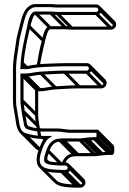

<svg xmlns="http://www.w3.org/2000/svg" viewBox="-20 -682 621 926"><path d="M454.5 -634.5C454.5 -629.3 449.6 -624.5 444 -624.5H256C246.8 -624.5 235.6 -626.5 225 -626.5H151C121.9 -626.5 113.9 -568.5 111.7 -557.9C100.2 -502.5 84.2 -443.4 79.5 -378.5L79.5 -378.2V-378C79.5 -368.1 78.6 -357.9 77.8 -348.5H102C118.6 -348.5 124.2 -351 139.2 -353.6C172.6 -359.4 215.2 -359.7 253.3 -361.5C267.2 -362.2 280.5 -362.5 293 -362.5H398C404.3 -362.5 408.5 -358.7 408.5 -352.5C408.5 -346.1 404 -341.5 398 -341.5H292C252.7 -341.5 213.9 -338.4 176.6 -336.5C145.3 -334.8 127 -327.5 102 -327.5H78.5L78.5 -198C78.5 -176.5 82.4 -161.2 84.5 -144.1C87.2 -120.3 93.6 -96.7 96.8 -74.7C99.5 -69.2 104 -64.3 108 -60.5C123.7 -55.2 144.4 -48.5 166 -48.5C175.2 -47.9 182.1 -47.5 187 -47.5L255 -47.5C276.2 -47.5 296.8 -41.5 320 -41.5H444.9C445.4 -37.6 445.5 -35.6 445.5 -31C445.5 -26.3 445 -21.1 444.9 -20.5H435C426.1 -20.5 410.8 -19.7 401.1 -18.5L384.8 -16.4C378.5 -15.3 372 -14.5 365 -14.5H285C279 -14.5 272.2 -13.6 267.6 -13.5C229.3 -12.4 212 17.2 203.8 42.8C200.1 54.6 192.5 69.8 192.5 89C192.5 98.8 197.6 103.9 205.1 106.9C226.6 116.5 251.6 115 277.6 116.5L277.8 116.5H296C301.3 116.5 306.5 122.2 306.5 127.5C306.5 132.9 301.9 137.5 295 137.5L277 137.5C226.3 134.8 171.5 137.1 171.5 89C171.5 69.5 178.8 52.1 184.1 36.3C191.1 16 200.5 -3.2 213.5 -13L231.5 -26.5H187C155.3 -26.5 125.1 -32.6 102.3 -40.2C83.2 -46.5 76.2 -65.7 72.4 -89.7C67.8 -118.2 63.4 -146.3 58.4 -175.1C57.1 -182.9 57.5 -189.6 57.5 -198V-350.5C57.5 -394.8 66.5 -432.2 71.5 -472.1C72.7 -483.1 74.7 -494.3 77.3 -505.2L91.8 -563.2C99.4 -593.8 108.6 -626.4 127.2 -638.8C135 -643.7 140.8 -647.5 151 -647.5L225 -647.5C233 -647.5 246 -645.5 256 -645.5H444C449.3 -645.5 454.5 -639.8 454.5 -634.5ZM285 0.5H365C372.9 0.5 378.5 0 387.2 -1.6L402.9 -3.6C411.6 -4.7 427 -5.5 435 -5.5H449C462.4 -5.5 460.5 -22.9 460.5 -31C460.5 -41.9 460.8 -56.6 449 -56.5H320C299.6 -56.5 278.9 -62.5 255 -62.5L187 -62.5C182.7 -62.5 175.8 -62.8 166.5 -63.5L166.3 -63.5H166C148.7 -63.5 132.2 -68.3 116.1 -73.5C115.7 -74 112.9 -77.1 111.2 -79.5C108 -101 101.9 -124.5 99.4 -145.9C97.3 -164.4 93.5 -178.4 93.5 -198L93.5 -312.5H102C130.3 -312.5 148.6 -320 177.4 -321.5C214.9 -323.4 253.5 -326.5 292 -326.5H398C412.7 -326.5 423.5 -338.5 423.5 -352.5C423.5 -366.8 412.2 -377.5 398 -377.5H293C280.2 -377.5 266.8 -377.2 252.7 -376.5C215.2 -374.7 171.6 -374.4 136.8 -368.4C120.4 -365.6 116.1 -363.5 102 -363.5H94.1C94.3 -366.6 94.1 -371.8 94.5 -377.8C98.7 -439.9 113 -497.9 126.3 -554.1C131.1 -574.7 140.8 -611.5 151 -611.5H225C233.6 -611.5 244.9 -609.5 256 -609.5H444C457.4 -609.5 469.5 -620.3 469.5 -634.5C469.5 -648.3 457.9 -660.5 444 -660.5H256C247.8 -660.5 234.8 -662.5 225 -662.5L151 -662.5C138.9 -662.5 129.2 -658.8 118.5 -651C94.1 -633.3 84.7 -596.8 77.2 -566.8L62.7 -508.8C59.8 -497.1 58 -485.5 56.6 -473.9C51.8 -435.3 42.5 -396.8 42.5 -350.5V-198C42.5 -189 42.9 -180.7 43.6 -172.9C49.2 -143.8 52.9 -116.5 57.6 -87.3C62 -59.8 72.8 -35.2 97.7 -25.9C122.3 -19.7 152.5 -11.5 187 -11.5H191.3C182.5 0.3 175.2 17.6 170 31.4C164.6 45.2 156.5 66 156.5 89C156.5 150.1 224.2 149.7 276.6 152.5H276.8L295 152.5C308.7 152.5 321.5 142.5 321.5 127.5C321.5 113.7 309.9 101.5 296 101.5H278.2C250.8 100 228.5 100.8 210.9 93.1C209.2 92.3 208.6 92.2 207.6 91.7C207.6 91.7 207.5 90.4 207.5 89C207.5 74.3 213.9 60.7 218.2 47.2C225.7 23.4 240.4 1.5 268 1.5H268.5C273.6 0.8 279.1 0.5 285 0.5ZM94.7 -27.7 165.4 43 176 32.4 105.3 -38.3ZM181.7 -13.7 192.8 -2.7 203.4 -13.3 192.3 -24.3ZM271.7 150.3 342.4 221 353 210.4 282.3 139.7ZM289.7 150.3 360.4 221 371 210.4 300.3 139.7ZM308.7 132.8 379.4 203.5 390 192.9 319.3 122.2ZM194.7 94.3 207.6 107.2 218.2 96.7 205.3 83.7ZM205.7 50.3 269.5 114.1 280.1 103.5 216.3 39.7ZM262.7 -0.7 333.4 70 344 59.4 273.3 -11.3ZM279.7 -1.7 350.4 69 361 58.4 290.3 -12.3ZM359.7 -1.7 430.4 69 441 58.4 370.3 -12.3ZM380.7 -3.7 451.4 67 462 56.4 391.3 -14.3ZM396.7 -5.7 467.4 65 478 54.4 407.3 -16.3ZM429.7 -7.7 500.4 63 511 52.4 440.3 -18.3ZM443.7 -7.7 514.4 63 525 52.4 454.3 -18.3ZM447.7 -25.7 518.4 45 529 34.4 458.3 -36.3ZM98.7 -71.7 109.7 -60.7 120.3 -71.3 109.3 -82.3ZM86.7 -139.7 157.4 -69 168 -79.6 97.3 -150.3ZM80.7 -192.7 151.4 -122 162 -132.6 91.3 -203.3ZM80.7 -314.7 151.4 -244 162 -254.6 91.3 -325.3ZM96.7 -314.7 167.4 -244 178 -254.6 107.3 -325.3ZM171.7 -323.7 242.4 -253 253 -263.6 182.3 -334.3ZM286.7 -328.7 357.4 -258 368 -268.6 297.3 -339.3ZM392.7 -328.7 463.4 -258 474 -268.6 403.3 -339.3ZM410.7 -347.2 481.4 -276.5 492 -287.1 421.3 -357.8ZM81.7 -372.7 103.5 -350.9 114.1 -361.5 92.3 -383.3ZM113.7 -550.7 184.4 -480 195 -490.6 124.3 -561.3ZM145.7 -613.7 216.4 -543 227 -553.6 156.3 -624.3ZM219.7 -613.7 290.4 -543 301 -553.6 230.3 -624.3ZM250.7 -611.7 321.4 -541 332 -551.6 261.3 -622.3ZM438.7 -611.7 509.4 -541 520 -551.6 449.3 -622.3ZM456.7 -629.2 527.4 -558.5 538 -569.1 467.3 -639.8ZM451 -642.3 521.7 -571.6C523.9 -569.4 525.2 -566.5 525.2 -563.8C525.2 -558.6 520.3 -553.8 514.7 -553.8H326.7C317.5 -553.8 306.3 -555.8 295.7 -555.8L221.7 -555.8C192.6 -555.8 185.7 -497.8 182.5 -487.5C171.4 -450.4 164.1 -408.1 157.2 -365.9L172 -363.4C178.8 -405.3 187.4 -444 197 -483.4C202 -504 211.5 -540.8 221.7 -540.8L295.7 -540.8C304.4 -540.8 315.6 -538.8 326.7 -538.8H514.7C528.1 -538.8 540.2 -549.6 540.2 -563.8C540.2 -571 537 -577.5 532.3 -582.2L461.6 -652.9ZM405.8 -359.6 476.5 -288.9C478.1 -287.2 479.2 -284.9 479.2 -281.8C479.2 -275.4 474.7 -270.8 468.7 -270.8H362.7C323.4 -270.8 284.6 -267.6 247.3 -265.8C216 -264.1 197.7 -256.8 172.7 -256.8H149.2L149.2 -127.3C149.2 -105.8 153.2 -90.5 155.2 -73.4C157.4 -54.7 161.9 -35.9 165.2 -18.1L179.9 -20.8C176.5 -39.2 172.2 -57.5 170.2 -75.2C168 -93.7 164.2 -107.7 164.2 -127.3L164.2 -241.8H172.7C201 -241.8 219.3 -249.3 248.1 -250.8C285.6 -252.7 324.2 -255.8 362.7 -255.8H468.7C483.4 -255.8 494.2 -267.8 494.2 -281.8C494.2 -288.6 491.6 -295 487.1 -299.5L416.4 -370.2ZM355.7 71.2H435.7C443.6 71.2 449.2 70.8 458 69.1L473.6 67.2C482.3 66.1 497.7 65.2 505.7 65.2H519.7C533.2 65.2 531.2 39.7 531.2 39.7C531.2 30.1 531.8 22.4 526.3 17L455.6 -53.7L445 -43.1L515.2 27.1C515.8 29.4 516.2 33.3 516.2 39.7C516.2 44.4 515.7 49.6 515.6 50.2H505.7C496.8 50.2 481.5 51 471.8 52.3L455.5 54.3C449.2 55.4 442.7 56.2 435.7 56.2H355.7C349.7 56.2 342.9 57.1 338.3 57.2C303.4 58.2 286.3 82.9 277.2 106.2L291.1 111.7C299.6 90.2 313.5 72.2 338.7 72.2H339.2C344.3 71.5 349.8 71.2 355.7 71.2ZM303 119.7 373.7 190.4C375.9 192.6 377.2 195.6 377.2 198.2C377.2 203.6 372.6 208.2 365.7 208.2L347.7 208.2C308.9 206.2 269.5 205 252.4 187.9L181.7 117.2L171.1 127.8L241.8 198.5C265.5 222.2 310.2 221.2 347.3 223.2L347.5 223.2L365.7 223.2C379.4 223.2 392.2 213.2 392.2 198.2C392.2 191 389 184.5 384.3 179.8L313.6 109.1ZM177.5 31.8C170.2 29.8 165 27.2 160.2 22.3L89.5 -48.4L78.9 -37.8L149.6 33C156 39.4 163.5 43.6 173.5 46.3Z"/></svg>

Font: CiSf OpenHand
Style: Gls
Weight: 400
Foundry: Cannot Into Space Fonts
Version: Version 0.7892